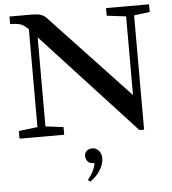

<svg xmlns="http://www.w3.org/2000/svg" viewBox="-61 -718 931 1039"><g transform="rotate(-5 405.0 -198.5)"><path d="M25.9 0V-41.5L127.9 -53.7V-585Q104.5 -608.4 85.9 -615Q67.4 -621.6 29.3 -621.6V-663.1H155.8Q205.6 -663.1 228 -639.2L658.2 -181.6V-608.9L553.7 -621.6V-663.1H787.6V-621.6L701.7 -610.4V10.3H676.3L171.4 -537.6V-53.7L268.6 -41.5V0ZM385.7 265.6 375.5 253.9Q411.1 212.4 418.9 167H415.5Q391.6 167 381.3 153.6Q371.1 140.1 371.1 124Q371.1 107.9 383.1 97.2Q395 86.4 414.1 86.4Q435.1 86.4 449 103.8Q462.9 121.1 462.9 144Q462.9 174.8 442.9 208Q422.9 241.2 385.7 265.6Z"/></g></svg>

Font: Elstob 6pt Medium
Style: Regular
Weight: 500
Designer: Peter S. Baker
Version: Version 1.015